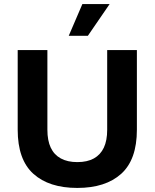

<svg xmlns="http://www.w3.org/2000/svg" viewBox="-20 -914 760 944"><path d="M67 0ZM360 10Q221 10 144 -59.5Q67 -129 67 -276V-668H213V-276Q213 -223 229.5 -188Q246 -153 279 -135Q312 -117 360 -117Q409 -117 441.5 -135Q474 -153 490.5 -188Q507 -223 507 -276V-668H653V-276Q653 -129 576 -59.5Q499 10 360 10ZM318 -738 385 -894H519L412 -738Z"/></svg>

Font: Gantari
Style: Bold
Weight: 700
Designer: Anugrah Pasau
Foundry: Lafontype
Version: Version 1.000; ttfautohint (v1.6)